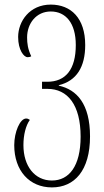

<svg xmlns="http://www.w3.org/2000/svg" viewBox="-20 -566 453 836"><path d="M206 250C304 250 372 177 372 28C372 -114 314 -176 236 -193V-195C314 -214 351 -275 351 -370C351 -487 289 -546 201 -546C109 -546 59 -473 59 -405C59 -348 84 -317 100 -317C106 -317 111 -318 116 -321C101 -353 98 -377 98 -403C98 -464 138 -516 201 -516C266 -516 310 -466 310 -370C310 -264 266 -210 186 -210H163V-179H187C274 -179 331 -110 331 29C331 157 281 220 206 220C131 220 82 157 82 66C82 22 92 -19 110 -44C105 -47 101 -50 94 -50C67 -50 42 9 42 66C42 177 108 250 206 250Z"/></svg>

Font: Noto Serif Georgian ExtraCondensed ExtraLight
Style: Regular
Weight: 200
Width: 2
Designer: Monotype Design Team, Akaki Razmadze
Foundry: Google LLC
Version: Version 2.003